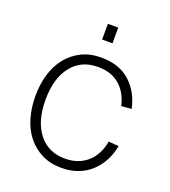

<svg xmlns="http://www.w3.org/2000/svg" viewBox="-132 -798 801 906"><g transform="rotate(20 269.0 -345.0)"><path d="M280 12Q224 12 181 -9.5Q138 -31 108.5 -68Q79 -105 64 -156Q49 -207 49 -265Q49 -324 64 -374.5Q79 -425 108.5 -462Q138 -499 181 -520.5Q224 -542 280 -542Q371 -542 425.5 -492.5Q480 -443 497 -363L446 -359Q431 -424 389 -459.5Q347 -495 280 -495Q196 -495 148 -433.5Q100 -372 100 -265Q100 -158 148 -96.5Q196 -35 280 -35Q347 -35 391 -73Q435 -111 448 -181L499 -177Q491 -135 472.5 -100.5Q454 -66 426.5 -41Q399 -16 362 -2Q325 12 280 12ZM254 -623V-702H306V-623Z"/></g></svg>

Font: Geist ExtLt
Style: Regular
Weight: 400
Designer: Basement.studio, Andrés Briganti, Mateo Zaragoza
Foundry: Basement.studio, Vercel, Andrés Briganti, Guido Ferreyra, Mateo Zaragoza
Version: Version 1.401